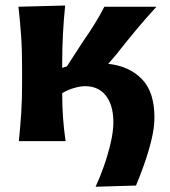

<svg xmlns="http://www.w3.org/2000/svg" viewBox="-20 -524 630 713"><path d="M335 169.5Q350.5 136.5 365.8 93.2Q381 50 391 6.8Q401 -36.5 401 -69Q401 -133.5 373.2 -168.8Q345.5 -204 296 -204Q279 -204 256 -197.5Q233 -191 211 -178Q211 -130 214 -87.8Q217 -45.5 223.5 0H50Q55.5 -53.5 58.8 -103.8Q62 -154 62 -216V-272Q62 -342 58.2 -393.8Q54.5 -445.5 48.5 -499L222 -503.5Q216.5 -450 213.8 -398.2Q211 -346.5 211 -291V-272Q219.5 -275 228.5 -277.5L288 -369.5Q310.5 -401.5 330.8 -434Q351 -466.5 367.5 -499H561Q519.5 -454 482.5 -409.2Q445.5 -364.5 410 -319.5L382 -287Q460 -278.5 506.8 -230.5Q553.5 -182.5 553.5 -88Q553.5 -49 541.8 -1.8Q530 45.5 514 90Q498 134.5 485 165Z"/></svg>

Font: Commissioner Flair
Style: Bold
Weight: 700
Designer: Kostas Bartsokas
Foundry: Kostas Bartsokas
Version: Version 1.000; ttfautohint (v1.8.3)